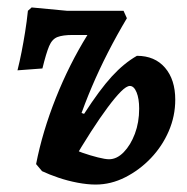

<svg xmlns="http://www.w3.org/2000/svg" viewBox="-20 -488 502 516"><path d="M93 -28 77 -47Q94 -134 130 -224.5Q166 -315 215 -394H175Q149 -394 134.5 -388.5Q120 -383 112 -364Q104 -345 94 -304L27 -299Q33 -323 38 -348.5Q43 -374 47.5 -402Q52 -430 55 -459L65 -468L160 -459H312L321 -439Q211 -254 165 -73ZM172 -48 163 -94Q180 -85 201.5 -77.5Q223 -70 243 -65Q263 -60 273 -60Q294 -60 312.5 -79Q331 -98 342.5 -128.5Q354 -159 354 -196Q354 -223 347 -240Q340 -257 329 -257Q320 -257 305 -242Q290 -227 269.5 -199.5Q249 -172 224.5 -134Q200 -96 172 -48ZM237 8Q215 8 188.5 3Q162 -2 137 -10.5Q112 -19 93 -28L189 -188L206 -182Q248 -247 280.5 -282.5Q313 -318 348 -338Q396 -338 423.5 -306Q451 -274 451 -220Q451 -176 433.5 -135.5Q416 -95 385.5 -63Q355 -31 316.5 -11.5Q278 8 237 8Z"/></svg>

Font: Alegreya SemiBold
Style: Italic
Weight: 600
Italic angle: -7°
Designer: Juan Pablo del Peral
Foundry: Huerta Tipografica
Version: Version 2.009